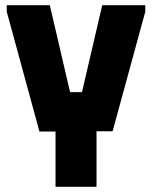

<svg xmlns="http://www.w3.org/2000/svg" viewBox="-20 -720 586 740"><path d="M6 -700H172L250 -365H296L374 -700H540V-675L414 -214H352V0H194V-213H132L6 -675Z"/></svg>

Font: Phudu Light
Style: Bold
Weight: 700
Version: Version 1.005;gftools[0.9.23]